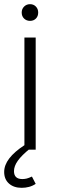

<svg xmlns="http://www.w3.org/2000/svg" viewBox="-33 -717 275 920"><path d="M138 0V-537H84V0ZM71 -657Q71 -639 82.5 -628Q94 -617 111 -617Q128 -617 139 -628Q150 -639 150 -657Q150 -674 139 -685.5Q128 -697 111 -697Q94 -697 82.5 -685.5Q71 -674 71 -657ZM120 129Q105 136 95 138.5Q85 141 74 141Q54 141 44 131.5Q34 122 34 103Q34 79 52.5 53Q71 27 112 -6L85 -22Q36 10 11.5 42Q-13 74 -13 107Q-13 142 10 162.5Q33 183 71 183Q89 183 106 178.5Q123 174 138 164Z"/></svg>

Font: Secuela Light
Style: Regular
Weight: 300
Designer: Fernando Haro
Foundry: deFharo
Version: Version 1.708